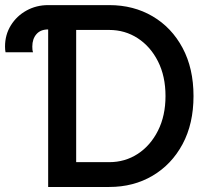

<svg xmlns="http://www.w3.org/2000/svg" viewBox="-20 -743 833 763"><path d="M414.1 0H171.4V-626Q141.1 -626 124.8 -607.2Q108.4 -588.4 108.4 -558.1Q108.4 -551.8 108.9 -546.1Q109.4 -540.5 111.3 -535.2H2Q0 -545.4 0 -558.1Q0 -605 23.2 -642.3Q46.4 -679.7 85.4 -701.2Q124.5 -722.7 171.4 -722.7H414.1Q510.7 -722.7 586.4 -678.2Q662.1 -633.8 705.6 -552.5Q749 -471.2 749 -361.3Q749 -251.5 705.6 -170.4Q662.1 -89.4 586.4 -44.7Q510.7 0 414.1 0ZM282.7 -624V-98.6H414.1Q477.1 -98.6 527.6 -131.6Q578.1 -164.6 607.9 -223.9Q637.7 -283.2 637.7 -361.3Q637.7 -439.9 607.9 -499Q578.1 -558.1 527.3 -591.1Q476.6 -624 414.1 -624Z"/></svg>

Font: Giphurs Medium
Style: Regular
Weight: 500
Version: Version 0.920; ttfautohint (v1.8.4.7-5d5b)